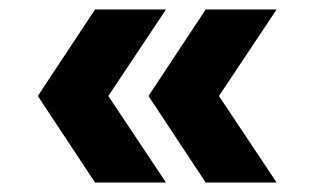

<svg xmlns="http://www.w3.org/2000/svg" viewBox="-20 -525 680 406"><path d="M415 -505H565L443 -322L565 -139H415L294 -322ZM181 -505H331L209 -322L331 -139H181L60 -322Z"/></svg>

Font: Khand Variable Light
Style: Regular
Weight: 300
Designer: Satya Rajpurohit
Foundry: Indian Type Foundry
Version: Version 3.000